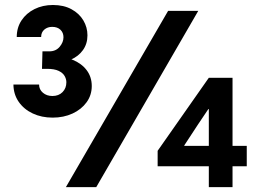

<svg xmlns="http://www.w3.org/2000/svg" viewBox="-20 -764 1065 784"><path d="M195.1 -283.7Q149.8 -283.7 113.7 -300.7Q77.6 -317.7 56.4 -348.2Q35.3 -378.7 34.8 -418.8H139.6Q139.6 -398.4 155.3 -385.2Q171 -372 194 -372Q219.6 -372 235.3 -387.8Q251 -403.7 251 -428.2Q251 -441.1 243.8 -453.7Q236.6 -466.4 219.5 -474.6Q202.3 -482.9 172.1 -482.9H151.5L153.4 -554.3H181.3Q208.1 -554.3 223.7 -573Q239.2 -591.6 239.2 -611.9Q239.2 -630.6 226.8 -642.5Q214.4 -654.3 193 -654.3Q174.1 -654.3 161 -643.2Q148 -632 148 -613H48.4Q48.4 -651.3 67.9 -680.8Q87.4 -710.2 120.9 -726.9Q154.4 -743.6 196.2 -743.6Q240.2 -743.6 271.9 -726.3Q303.5 -709.1 320.3 -680.8Q337.1 -652.5 337.1 -619.7Q337.1 -585 318.6 -559.3Q300.1 -533.5 268 -519.8Q235.9 -506.1 194.9 -507.4V-533.7Q240.9 -534.5 277 -519.7Q313.2 -504.8 334 -477.3Q354.7 -449.8 354.7 -412.7Q354.7 -375.5 333.5 -346.3Q312.3 -317.1 276.1 -300.4Q239.9 -283.7 195.1 -283.7ZM249.1 0 666.5 -719.7H789.6L373.1 0ZM832.7 0V-243.2V-318.7H830.8L787.8 -254.7L732.5 -170.3V-168.4H987.6V-85.2H623.7V-148.2L832.6 -446.3H929.5V0Z"/></svg>

Font: Reddit Sans
Style: Regular
Weight: 400
Designer: Stephen Hutchings
Foundry: Reddit
Version: Version 1.014